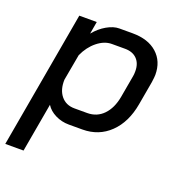

<svg xmlns="http://www.w3.org/2000/svg" viewBox="-137 -613 853 919"><g transform="rotate(20 289.0 -154.0)"><path d="M114 -499H203L192 -436Q219 -469 252.5 -488Q286 -507 315 -507H383Q462 -507 507.5 -466.5Q553 -426 553 -357Q553 -346 549 -318L528 -199Q511 -102 454 -47Q397 8 314 8H245Q208 8 176 -8Q144 -24 128 -50L84 199H-9ZM309 -74Q358 -74 391 -108Q424 -142 435 -202L455 -315Q457 -324 457 -341Q457 -380 435 -402.5Q413 -425 374 -425H307Q269 -425 233 -396Q197 -367 176 -320L152 -187Q150 -136 175 -105Q200 -74 244 -74Z"/></g></svg>

Font: Bai Jamjuree Medium
Style: Italic
Weight: 500
Italic angle: -10°
Version: Version 1.000; ttfautohint (v1.6)